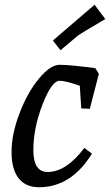

<svg xmlns="http://www.w3.org/2000/svg" viewBox="-20 -775 462 806"><path d="M380 -489 395 -465 357 -318 321 -320 315 -415Q255 -436 231 -436Q197 -436 158.5 -336.5Q120 -237 120 -145Q120 -53 180 -53Q258 -53 334 -154L366 -130Q279 11 144 11Q87 11 57.5 -27.5Q28 -66 28.5 -139.5Q29 -213 62 -299.5Q95 -386 143 -444.5Q191 -503 231 -503Q271 -503 380 -489ZM377 -755 422 -695Q319 -635 305 -624L234 -564L202 -605Z"/></svg>

Font: Andada
Style: Italic
Weight: 400
Italic angle: -8.29999°
Designer: Carolina Giovagnoli
Foundry: Carolina Giovagnoli
Version: Version 1.003